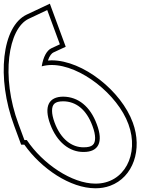

<svg xmlns="http://www.w3.org/2000/svg" viewBox="-218 -920 793 1031"><path d="M-64 -819 35.6 -866 103.5 -682 58.2 -661C33.4 -649.5 14.3 -615.1 6 -563.8C22.7 -568.4 40.5 -570.9 59.4 -571C213.4 -571 413.7 -413 471.7 -253C531.1 -92 449.7 67 294.3 66C168 66 11.2 -40.3 -74.1 -168H-87L-118.3 -253L-118.5 -253.5L-118.7 -254C-214.1 -510 -173.9 -767 -64 -819ZM51.5 -253.5C87.3 -156.8 155.1 -103 231.6 -104C310.6 -104 338.5 -156 301.7 -253C266.3 -349 201.5 -400 122.1 -401C44.3 -401 16.4 -349.2 51.5 -253.5ZM-74.7 -841.6C-207.5 -778.7 -238.1 -502.9 -142 -245.1L-104.4 -143H-87.2C3.8 -14.3 159.4 91 294.3 91C322.4 91.2 349.1 86.5 373.2 77.7C497.7 32.2 548.1 -118.1 495.2 -261.6C433.8 -430.9 227.6 -596 59.3 -596C52.5 -596 44.6 -595.5 39.2 -595C48.2 -621.6 60.2 -634.4 68.8 -638.3L134.9 -669L49.7 -900.2ZM75 -262.2C65.7 -287.4 61.6 -308.4 61.5 -324.4C61.3 -360.2 76.2 -376 122 -376C188.8 -375.2 245.3 -333.8 278.3 -244.2C288.4 -217.7 292.6 -196.2 292.7 -179.8C292.9 -144.7 278.4 -129 231.5 -129C168.1 -128.2 108.4 -171.9 75 -262.2Z"/></svg>

Font: Nordica Plus
Style: NordicaClassicBkOpOblOl
Weight: 900
Version: Version 1.01